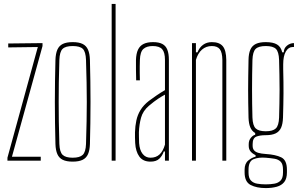

<svg xmlns="http://www.w3.org/2000/svg" viewBox="-20 -820 1532 980"><path d="M18 0V-15L173 -580L22 -578V-598L197 -600V-585L41 -20H188V0Z M351 5Q319.5 5 300.5 -4.2Q281.5 -13.5 272.8 -33.2Q264 -53 263 -85Q261.5 -138.5 260.8 -192.2Q260 -246 260 -299.5Q260 -353 260.8 -406.8Q261.5 -460.5 263 -514Q264 -546.5 272.8 -566.5Q281.5 -586.5 300.5 -595.8Q319.5 -605 351 -605Q382.5 -605 401.5 -595.8Q420.5 -586.5 429.2 -566.5Q438 -546.5 439 -514Q440.5 -460.5 441.2 -406.8Q442 -353 442 -299.5Q442 -246 441.2 -192.2Q440.5 -138.5 439 -85Q438 -53 429.2 -33.2Q420.5 -13.5 401.5 -4.2Q382.5 5 351 5ZM351 -15Q387 -15 402.2 -29.5Q417.5 -44 419 -85Q421 -148.5 422 -200Q423 -251.5 423 -299.5Q423 -347.5 422 -399Q421 -450.5 419 -514Q417.5 -556 402.8 -570.5Q388 -585 351 -585Q314.5 -585 299.5 -570.5Q284.5 -556 283 -514Q281 -450.5 280.2 -399Q279.5 -347.5 279.5 -299.5Q279.5 -251.5 280.2 -200Q281 -148.5 283 -85Q284.5 -44 299.8 -29.5Q315 -15 351 -15Z M550 0V-800H570V0Z M748 5Q710 5 691.2 -20.8Q672.5 -46.5 670 -90Q669.5 -105 669 -118Q668.5 -131 669 -145Q670 -177 676 -205.2Q682 -233.5 697 -258.2Q712 -283 740 -305Q758 -318.5 779.2 -333Q800.5 -347.5 822 -360V-514Q822 -552.5 807.8 -568.8Q793.5 -585 759 -585Q729 -585 712.2 -570.5Q695.5 -556 694 -514Q693.5 -499.5 693.2 -482.2Q693 -465 693.2 -446.5Q693.5 -428 694 -410H675Q674.5 -437 674 -464.8Q673.5 -492.5 674 -514Q675 -546.5 684.5 -566.5Q694 -586.5 713 -595.8Q732 -605 761 -605Q791 -605 808.8 -595.5Q826.5 -586 834.2 -566Q842 -546 842 -514V0H822V-47H816Q808.5 -24.5 793 -9.8Q777.5 5 748 5ZM748 -15Q776.5 -15 794.5 -31.8Q812.5 -48.5 822 -82V-337Q805.5 -328 786.8 -315.8Q768 -303.5 740 -280Q709.5 -254 700 -219.5Q690.5 -185 689 -145Q689 -137 689.2 -121.5Q689.5 -106 690 -90Q692.5 -54 708 -34.5Q723.5 -15 748 -15Z M960 0V-600H980V-553H988Q998 -578 1016.8 -591.5Q1035.5 -605 1061 -605Q1100 -605 1117.2 -584Q1134.5 -563 1135 -514V0H1115V-514Q1114.5 -552.5 1102 -568.8Q1089.5 -585 1061 -585Q1032 -585 1011 -566.8Q990 -548.5 980 -514V0Z M1336.5 140Q1289.5 140 1259 124Q1228.5 108 1228.5 60Q1228.5 56 1228.5 52.8Q1228.5 49.5 1228.5 46Q1228.5 14.5 1247.5 -1Q1266.5 -16.5 1284.5 -20V-28Q1266.5 -37 1258 -48.2Q1249.5 -59.5 1249.5 -76Q1249.5 -78.5 1249.5 -80.2Q1249.5 -82 1249.5 -84Q1249.5 -103.5 1260.5 -116.8Q1271.5 -130 1282.5 -132V-141Q1265.5 -151 1257.5 -170.2Q1249.5 -189.5 1248.5 -220Q1247.5 -262.5 1247 -295.2Q1246.5 -328 1246.5 -359.5Q1246.5 -391 1247 -427.5Q1247.5 -464 1248.5 -514Q1249 -546.5 1257.8 -566.5Q1266.5 -586.5 1285.8 -595.8Q1305 -605 1336.5 -605Q1374 -605 1394 -593Q1414 -581 1420.5 -553H1428.5Q1428.5 -573.5 1444.5 -586.8Q1460.5 -600 1480.5 -600V-580H1473.5Q1452.5 -580 1439 -557.2Q1425.5 -534.5 1425.5 -491V-468Q1426.5 -430.5 1426.8 -400.8Q1427 -371 1427 -343.8Q1427 -316.5 1426.2 -286.8Q1425.5 -257 1424.5 -220Q1423.5 -188 1414.8 -168.2Q1406 -148.5 1387 -139.2Q1368 -130 1336.5 -130Q1306 -130 1287.8 -122.5Q1269.5 -115 1269.5 -84V-76Q1269.5 -61.5 1276.8 -52.8Q1284 -44 1298.8 -39.8Q1313.5 -35.5 1336.5 -34Q1386 -31 1415.2 -17Q1444.5 -3 1444.5 46Q1444.5 49.5 1444.5 52.8Q1444.5 56 1444.5 60Q1444.5 92 1430.8 109.2Q1417 126.5 1392.5 133.2Q1368 140 1336.5 140ZM1336.5 121Q1360.5 121 1380.5 117.5Q1400.5 114 1412.5 101.2Q1424.5 88.5 1424.5 61Q1424.5 57 1424.5 53.2Q1424.5 49.5 1424.5 46Q1424.5 17.5 1412.8 5.5Q1401 -6.5 1381 -9.8Q1361 -13 1336.5 -15Q1300 -18 1274.2 -7.5Q1248.5 3 1248.5 46Q1248.5 49.5 1248.5 53.2Q1248.5 57 1248.5 61Q1248.5 88.5 1260.5 101.2Q1272.5 114 1292.5 117.5Q1312.5 121 1336.5 121ZM1336.5 -150Q1372.5 -150 1387.8 -164.5Q1403 -179 1404.5 -220Q1405.5 -254 1406.2 -290.2Q1407 -326.5 1407 -364Q1407 -401.5 1406.2 -439.2Q1405.5 -477 1404.5 -514Q1403 -556 1388.2 -570.5Q1373.5 -585 1336.5 -585Q1300 -585 1285 -570.5Q1270 -556 1268.5 -514Q1267.5 -477 1267 -439.2Q1266.5 -401.5 1266.5 -364Q1266.5 -326.5 1267 -290.2Q1267.5 -254 1268.5 -220Q1270 -179 1285.2 -164.5Q1300.5 -150 1336.5 -150Z"/></svg>

Font: Big Shoulders Display Thin Thin
Style: Regular
Weight: 250
Version: Version 2.002